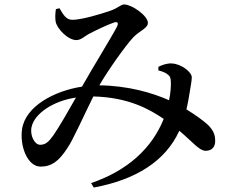

<svg xmlns="http://www.w3.org/2000/svg" viewBox="-20 -776 1040 862"><path d="M691 -476V-460C709 -455 721 -451 731 -443C744 -434 746 -427 747 -410C748 -389 746 -359 739 -326C662 -360 556 -391 426 -393C468 -465 542 -569 578 -608C605 -637 644 -649 644 -673C644 -706 571 -756 538 -756C521 -756 510 -739 473 -727C433 -713 346 -687 305 -687C276 -687 264 -711 247 -739L231 -735C228 -717 227 -695 230 -678C237 -646 285 -596 323 -596C343 -596 360 -613 376 -622C408 -639 460 -664 492 -675C507 -680 514 -674 505 -656C486 -618 397 -474 348 -387C224 -368 94 -299 79 -196C68 -119 104 -28 162 -28C213 -28 245 -54 281 -109C307 -145 357 -259 399 -343C554 -339 648 -288 715 -242C662 -111 555 -11 389 46L401 66C589 31 723 -52 785 -189C846 -138 874 -99 904 -99C934 -99 946 -120 946 -141C947 -174 935 -194 913 -216C891 -236 856 -261 817 -285C825 -319 830 -351 833 -370C836 -392 841 -412 841 -429C841 -453 793 -489 753 -491C732 -493 709 -485 691 -476ZM321 -338C288 -280 244 -203 220 -169C198 -138 184 -126 160 -126C135 -126 113 -169 122 -207C136 -267 219 -323 321 -338Z"/></svg>

Font: Noto Serif HK SemiBold
Style: Regular
Weight: 600
Designer: Ryoko NISHIZUKA 西塚涼子 (kana & ideographs); Frank Grießhammer (Latin, Greek & Cyrillic); Wenlong ZHANG 张文龙 (bopomofo); San
Foundry: Adobe
Version: Version 2.001;hotconv 1.1.0;makeotfexe 2.6.0